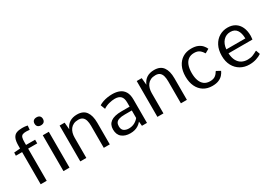

<svg xmlns="http://www.w3.org/2000/svg" viewBox="9 -1604 3427 2451"><g transform="rotate(-30 1723.0 -378.5)"><path d="M125 0V-474.1H32.7L35.2 -520L125 -526.9V-567.4Q125 -639.6 142.8 -677Q160.6 -714.4 194.3 -727.5Q228 -740.7 275.9 -740.7Q311.5 -740.7 333.7 -736.8Q356 -732.9 356.9 -732.4L351.1 -671.9Q349.1 -672.4 330.8 -674.1Q312.5 -675.8 299.8 -675.8Q265.6 -675.8 246.8 -667Q228 -658.2 220.9 -634.8Q213.9 -611.3 213.9 -567.4V-528.3H347.7V-474.1H213.9V0ZM460.9 0V-528.3H549.8V0ZM505.4 -649.4Q475.6 -649.4 459.5 -665Q443.4 -680.7 443.4 -709Q443.4 -736.3 459.5 -751.7Q475.6 -767.1 505.4 -767.1Q535.2 -767.1 551.3 -751.7Q567.4 -736.3 567.4 -709Q567.4 -680.7 551.3 -665Q535.2 -649.4 505.4 -649.4Z M709 0V-528.3H782.7L792 -425.3Q816.4 -483.9 861.1 -512Q905.8 -540 970.2 -540Q1059.6 -540 1101.6 -482.7Q1143.6 -425.3 1143.6 -318.4V0H1055.2V-324.7Q1055.2 -369.6 1045.9 -403.1Q1036.6 -436.5 1014.2 -455.1Q991.7 -473.6 951.7 -473.6Q910.6 -473.6 881.6 -460Q852.5 -446.3 834 -422.1Q815.4 -397.9 806.6 -366.2Q797.9 -334.5 797.9 -298.8V0Z M1444.3 9.8Q1368.7 9.8 1321.3 -28.3Q1273.9 -66.4 1273.9 -143.6Q1273.9 -178.7 1286.4 -206.1Q1298.8 -233.4 1324.2 -252.2Q1349.6 -271 1389.6 -280.8Q1429.7 -290.5 1484.4 -290.5H1603.5V-351.6Q1603.5 -415.5 1574.7 -444.1Q1545.9 -472.7 1487.8 -472.7Q1450.2 -472.7 1403.1 -460.7Q1356 -448.7 1318.4 -422.9L1292.5 -490.2Q1319.3 -507.3 1351.8 -518.3Q1384.3 -529.3 1419.7 -534.7Q1455.1 -540 1490.2 -540Q1549.8 -540 1595.2 -521Q1640.6 -502 1666.3 -459Q1691.9 -416 1691.9 -344.2V0H1617.7L1611.3 -64.9Q1590.3 -40 1565.4 -23.4Q1540.5 -6.8 1510.5 1.5Q1480.5 9.8 1444.3 9.8ZM1458 -53.2Q1504.9 -53.2 1542 -72.8Q1579.1 -92.3 1603.5 -123.5V-234.4H1500.5Q1446.8 -234.4 1415.5 -224.1Q1384.3 -213.9 1371.3 -193.6Q1358.4 -173.3 1358.4 -142.6Q1358.4 -92.8 1387.5 -73Q1416.5 -53.2 1458 -53.2Z M1845.7 0V-528.3H1919.4L1928.7 -425.3Q1953.1 -483.9 1997.8 -512Q2042.5 -540 2106.9 -540Q2196.3 -540 2238.3 -482.7Q2280.3 -425.3 2280.3 -318.4V0H2191.9V-324.7Q2191.9 -369.6 2182.6 -403.1Q2173.3 -436.5 2150.9 -455.1Q2128.4 -473.6 2088.4 -473.6Q2047.4 -473.6 2018.3 -460Q1989.3 -446.3 1970.7 -422.1Q1952.1 -397.9 1943.4 -366.2Q1934.6 -334.5 1934.6 -298.8V0Z M2653.3 9.8Q2580.1 9.8 2526.1 -23.9Q2472.2 -57.6 2442.6 -119.4Q2413.1 -181.2 2413.1 -265.1Q2413.1 -349.6 2442.6 -411.1Q2472.2 -472.7 2526.1 -506.3Q2580.1 -540 2653.3 -540Q2711.4 -540 2749.5 -523.2Q2787.6 -506.3 2810.1 -480.5Q2832.5 -454.6 2843.8 -427.7L2788.6 -396H2782.2Q2764.2 -429.2 2735.6 -451.2Q2707 -473.1 2657.2 -473.1Q2606.9 -473.1 2572.8 -448.5Q2538.6 -423.8 2521.5 -377.2Q2504.4 -330.6 2504.4 -265.1Q2504.4 -200.2 2521.5 -153.6Q2538.6 -106.9 2572.5 -82Q2606.4 -57.1 2657.2 -57.1Q2707 -57.1 2735.4 -78.4Q2763.7 -99.6 2781.7 -132.8H2788.1L2843.8 -102.5Q2832.5 -75.7 2810.1 -49.8Q2787.6 -23.9 2749.5 -7.1Q2711.4 9.8 2653.3 9.8Z M3199.2 9.8Q3127.9 9.8 3070.6 -22.9Q3013.2 -55.7 2979.7 -116.9Q2946.3 -178.2 2946.3 -262.7Q2946.3 -350.6 2979 -412.6Q3011.7 -474.6 3066.9 -507.3Q3122.1 -540 3188.5 -540Q3253.4 -540 3299.3 -511.2Q3345.2 -482.4 3369.9 -429.2Q3394.5 -376 3394.5 -302.7Q3394.5 -295.4 3393.3 -282.7Q3392.1 -270 3391.1 -259.8Q3390.1 -249.5 3390.1 -248.5H3037.1Q3041 -181.2 3064.2 -138.7Q3087.4 -96.2 3125.2 -76.2Q3163.1 -56.2 3210.4 -56.2Q3255.9 -56.2 3288.1 -69.1Q3320.3 -82 3353 -100.6H3359.4L3379.9 -42.5Q3347.2 -20 3301 -5.1Q3254.9 9.8 3199.2 9.8ZM3038.6 -306.2H3318.4Q3317.4 -385.7 3286.9 -429.9Q3256.3 -474.1 3192.9 -474.1Q3128.9 -474.1 3087.2 -429Q3045.4 -383.8 3038.6 -306.2Z"/></g></svg>

Font: Comme
Style: Regular
Weight: 400
Designer: Vernon Adams
Foundry: Vernon Adams
Version: Version 1.000;gftools[0.9.27]